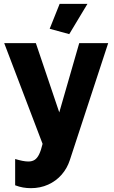

<svg xmlns="http://www.w3.org/2000/svg" viewBox="-20 -750 592 1001"><path d="M59 79Q79 85 96.5 88.5Q114 92 128 92Q147 92 160.5 83.5Q174 75 184 54.5Q194 34 202 0L2 -525H167L289 -164L393 -525H544L344 85Q330 128 301 161Q272 194 231 212.5Q190 231 141 231Q120 231 100 227.5Q80 224 59 216ZM341 -572 239 -600 291 -730H436Z"/></svg>

Font: Raleway Thin ExtraBold
Style: Regular
Weight: 800
Version: Version 4.026